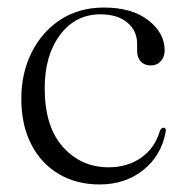

<svg xmlns="http://www.w3.org/2000/svg" viewBox="-20 -479 484 509"><path d="M416.5 -345.5Q416.5 -328 406.2 -316.8Q396 -305.5 380 -305.5Q363 -305.5 353.2 -316Q343.5 -326.5 343.5 -344.5V-363Q343.5 -397.5 317.5 -419.2Q291.5 -441 246 -441Q180 -441 139.2 -386.5Q98.5 -332 98.5 -245Q98.5 -143.5 146.8 -89.5Q195 -35.5 268 -35.5Q318 -35.5 354.5 -61.2Q391 -87 404 -132.5Q408 -140.5 413.5 -140.5Q420.5 -140.5 419.5 -131Q408.5 -67.5 360.5 -28.8Q312.5 10 244 10Q183 10 136.2 -17.5Q89.5 -45 63 -96Q36.5 -147 36.5 -218Q36.5 -285 63.8 -339.8Q91 -394.5 140.2 -426.8Q189.5 -459 255.5 -459Q330 -459 373.2 -425.2Q416.5 -391.5 416.5 -345.5Z"/></svg>

Font: Fraunces 72pt Light
Style: Regular
Weight: 300
Version: Version 1.000;[0bf87f6ff]